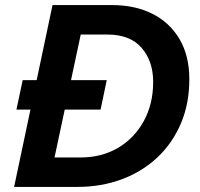

<svg xmlns="http://www.w3.org/2000/svg" viewBox="-20 -735 787 755"><path d="M44.6 -303.9 69.2 -419.8H399.7L375.5 -303.9ZM35.5 0 186.5 -715H420.4Q512.2 -715 580.4 -680.2Q648.6 -645.4 686.6 -580.1Q724.5 -514.9 724.5 -423.5Q724.5 -327.5 691.5 -249.9Q658.6 -172.3 599.1 -116.2Q539.6 -60.2 459.2 -30.1Q378.7 0 283.4 0ZM194.4 -115.8H296.8Q379.9 -115.8 444.3 -153.7Q508.7 -191.7 545.5 -259.1Q582.3 -326.5 582.3 -412.6Q582.3 -494.4 536.9 -546.8Q491.6 -599.2 402.1 -599.2H297.5Z"/></svg>

Font: Wix Madefor Text
Style: Italic
Weight: 400
Italic angle: -12°
Designer: Dalton Maag Ltd
Foundry: Dalton Maag Ltd
Version: Version 3.100